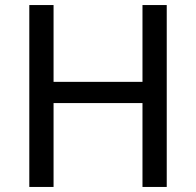

<svg xmlns="http://www.w3.org/2000/svg" viewBox="-20 -740 776 760"><path d="M544 0V-720H640V0ZM96 0V-720H192V0ZM152 -332V-416H584V-332Z"/></svg>

Font: Kufam
Style: Regular
Weight: 400
Designer: Wael Morcos, Artur Schmal
Foundry: Original Type
Version: Version 1.301; ttfautohint (v1.8.3)